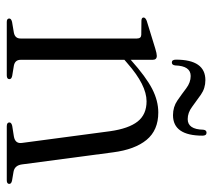

<svg xmlns="http://www.w3.org/2000/svg" viewBox="-52 -592 644 581"><g transform="rotate(90 270.5 -302.0)"><path d="M161.5 -441.5V-375L162.5 -376Q213.5 -421.5 249.5 -440Q285.5 -458.5 321 -458.5Q374.5 -458.5 403.8 -423Q433 -387.5 441.5 -321.5L478 -46Q481 -24 500 -20.5L526.5 -16Q537 -14 537 -7.5Q537 0 526 0H362.5Q351 0 351 -8Q351 -14 361.5 -16.5L393.5 -21.5Q416 -25.5 413 -46L377.5 -313Q369.5 -369 348.2 -396Q327 -423 287 -423Q238 -423 172 -365L161.5 -356V-42Q161.5 -25 179 -21.5L209.5 -16.5Q220 -14.5 220 -8Q220 0 208.5 0H47Q36.5 0 36.5 -7.5Q36.5 -13.5 47 -16L79.5 -21.5Q97 -25 97 -41.5V-394Q97 -406.5 86 -407L42.5 -407.5Q33.5 -408 33.5 -414Q33.5 -419.5 43.5 -423.5L128 -449.5Q142.5 -454 149.5 -454Q161.5 -454 161.5 -441.5ZM329 -503Q304 -503 284.8 -516.2Q265.5 -529.5 247.8 -543Q230 -556.5 210.5 -556.5Q180 -556.5 178.5 -510Q177.5 -499.5 169.5 -499.5Q161 -499.5 161 -512Q161 -601 223 -601Q247.5 -601 266.8 -587.5Q286 -574 303.8 -560.8Q321.5 -547.5 341 -547.5Q372 -547.5 373 -594.5Q374 -604.5 382 -604.5Q391 -604.5 391 -592.5Q391 -503 329 -503Z"/></g></svg>

Font: Fraunces 72pt Light
Style: Regular
Weight: 300
Version: Version 1.000;[0bf87f6ff]